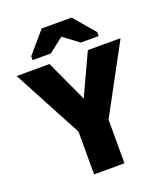

<svg xmlns="http://www.w3.org/2000/svg" viewBox="-177 -1042 994 1153"><g transform="rotate(-20 320.0 -465.5)"><path d="M320 -449 198 -714H-12L223 -273V0H417V-279L652 -714H443ZM111 -796V-771H227L321 -844L419 -771H533V-796L418 -931H227Z"/></g></svg>

Font: Frost ExtraBold
Style: Regular
Weight: 800
Designer: Lee Frost
Foundry: Lee Frost for Ice Communication Norge AS
Version: Version 2.011;hotconv 1.0.107;makeotfexe 2.5.65593